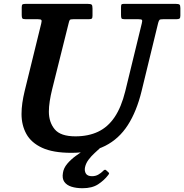

<svg xmlns="http://www.w3.org/2000/svg" viewBox="-20 -770 950 990"><path d="M405.5 200.5Q455 200.5 486 180.2Q517 160 538 132.5Q542 127 542.5 124.5Q543 122 539 118.5L527 107.5Q521 101.5 512 111Q501.5 122 487.2 130.2Q473 138.5 454.5 138.5Q431 138.5 422.8 124.8Q414.5 111 418.5 92Q423 71.5 436.8 53.2Q450.5 35 467.8 19.2Q485 3.5 499 -9.5Q506.5 -16.5 508 -21.8Q509.5 -27 504 -33Q502 -36.5 493.5 -37.2Q485 -38 475.5 -32.5Q452.5 -19 424.8 -2.2Q397 14.5 370.8 33.8Q344.5 53 326.2 75Q308 97 304.5 121.5Q299.5 150.5 311.8 167.8Q324 185 348.8 192.8Q373.5 200.5 405.5 200.5ZM334 -650.5Q337 -663.5 340 -667.2Q343 -671 359.5 -671H438.5Q450 -671 453.5 -674.5Q457 -678 457 -689V-726Q457 -742 452.5 -746Q448 -750 432.5 -750H112Q100 -750 96 -747.2Q92 -744.5 92 -732.5V-692Q92 -679.5 95.2 -675.2Q98.5 -671 112 -671H174Q191 -671 193.5 -666.5Q196 -662 192.5 -648.5L107 -300Q99.5 -269 95.2 -239.5Q91 -210 91 -182Q91 -124.5 116 -79.2Q141 -34 197.2 -8Q253.5 18 348 18Q451.5 18 522.5 -18Q593.5 -54 639 -124.8Q684.5 -195.5 710 -300L795.5 -651.5Q799 -664.5 802.8 -667.8Q806.5 -671 823.5 -671H890Q901 -671 905.5 -674.2Q910 -677.5 910 -689V-728.5Q910 -743 905.2 -746.5Q900.5 -750 886.5 -750H617.5Q607.5 -750 605.8 -745.8Q604 -741.5 604 -731.5V-693.5Q604 -680 606.5 -675.5Q609 -671 622 -671H692.5Q710 -671 712.2 -666.8Q714.5 -662.5 711 -649L626 -300Q605.5 -217 570.8 -165.8Q536 -114.5 485.8 -90.8Q435.5 -67 369 -67Q292 -67 262 -103.5Q232 -140 232 -194.5Q232 -219 236.5 -248.5Q241 -278 249 -310Z"/></svg>

Font: Besley SemiBold
Style: Italic
Weight: 600
Italic angle: -13°
Designer: Owen Earl
Foundry: indestructible type*
Version: Version 2.001